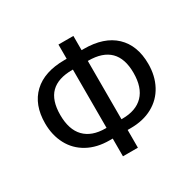

<svg xmlns="http://www.w3.org/2000/svg" viewBox="-151 -864 1062 1039"><g transform="rotate(-30 380.0 -344.0)"><path d="M702.6 -359.4C702.6 -436.5 679.9 -496.6 634.5 -539.6C589.1 -582.5 524.4 -604 440.4 -604H426.8V-692.9H333.5V-604H319.3C235.7 -604 171.1 -582.6 125.7 -539.8C80.3 -497 57.6 -436.8 57.6 -359.4C57.6 -309.9 67.9 -265.9 88.4 -227.3C108.9 -188.7 138.5 -158.8 177.2 -137.5C216 -116.1 261.6 -105.5 314 -105.5H333.5V5.4H426.8V-105.5H446.3C498.4 -105.5 543.8 -116 582.5 -137.2C621.3 -158.4 651 -188.2 671.6 -226.8C692.3 -265.4 702.6 -309.6 702.6 -359.4ZM608.9 -357.4C608.9 -296.5 593.8 -250.5 563.5 -219.2C533.2 -188 489.7 -172.4 433.1 -172.4H426.8V-536.6H429.2C549 -536.6 608.9 -476.9 608.9 -357.4ZM151.4 -357.4C151.4 -418.3 166.2 -463.4 195.8 -492.7C225.4 -522 269.9 -536.6 329.1 -536.6H333.5V-172.4H327.1C270.5 -172.4 227.1 -188 196.8 -219.2C166.5 -250.5 151.4 -296.5 151.4 -357.4Z"/></g></svg>

Font: Arimo
Style: Regular
Weight: 400
Designer: Steve Matteson
Foundry: Monotype Imaging Inc.
Version: Version 1.32